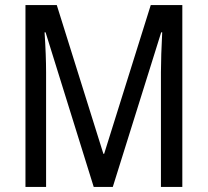

<svg xmlns="http://www.w3.org/2000/svg" viewBox="-20 -734 815 754"><path d="M348 0H423L613 -607H617C614 -548 612 -492 612 -451V0H696V-714H572L389 -130H386L203 -714H80V0H161V-451C161 -492 159 -548 155 -607H159Z"/></svg>

Font: Noto Sans Lao Looped Condensed
Style: Regular
Weight: 400
Width: 3
Designer: Mark Frömberg, Ben Mitchell
Foundry: The Fontpad Ltd
Version: Version 1.002